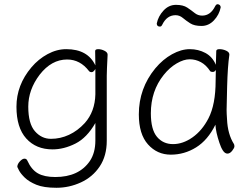

<svg xmlns="http://www.w3.org/2000/svg" viewBox="-20 -717 1195 910"><path d="M242 122Q354 122 406 46Q432 7 432 -51V-134Q392 -64 337.5 -36.5Q283 -9 229 -9Q151 -9 104.5 -60.5Q58 -112 58 -211Q58 -314 129 -398Q162 -437 205.5 -460.5Q249 -484 294 -484Q396 -484 432 -407L431 -475Q431 -484 445.5 -484Q460 -484 475 -476.5Q490 -469 490 -458V-457Q486 -381 486 -358V-50Q486 22 452.5 72Q419 122 363.5 147.5Q308 173 247.5 173Q187 173 152 158.5Q117 144 97.5 125Q78 106 70 90.5Q62 75 62 74Q62 61 74 48Q86 35 96 35Q106 35 110 45Q129 87 159.5 104.5Q190 122 242 122ZM382 -134Q430 -188 432 -270Q432 -302 432 -340V-390Q423 -375 414.5 -375Q406 -375 402 -380Q360 -435 298 -435Q224 -435 168 -363Q114 -292 114 -211.5Q114 -131 145.5 -95Q177 -59 221.5 -59Q266 -59 307 -78Q348 -97 382 -134Z M1089 -34Q1091 -30 1091 -23Q1091 -16 1080.5 -2.5Q1070 11 1058 11Q1046 11 1036.5 -3.5Q1027 -18 1020 -40Q1003 -90 1001 -126Q965 -53 909.5 -18.5Q854 16 789.5 16Q725 16 681.5 -32.5Q638 -81 638 -175Q638 -298 716 -393Q752 -436 795.5 -460Q839 -484 879.5 -484Q920 -484 953.5 -466Q987 -448 1003 -410Q1005 -456 1005 -475Q1005 -484 1020.5 -484Q1036 -484 1051.5 -477Q1067 -470 1067 -459V-457Q1059 -402 1056.5 -306.5Q1054 -211 1054 -195.5Q1054 -180 1056 -152Q1059 -81 1089 -34ZM968 -156Q1002 -222 1002 -334Q1002 -361 1003 -386Q998 -376 988.5 -376Q979 -376 976 -380Q957 -409 932 -422.5Q907 -436 879 -436Q851 -436 817.5 -416.5Q784 -397 756 -362Q695 -286 695 -180Q695 -103 724 -68.5Q753 -34 800 -34Q847 -34 892.5 -66Q938 -98 968 -156ZM738 -591Q723 -591 723 -606Q730 -640 755 -667Q780 -694 814 -694Q848 -694 867.5 -681Q887 -668 902.5 -655.5Q918 -643 938 -643Q978 -643 1000 -688Q1005 -697 1011 -697Q1017 -697 1021.5 -693Q1026 -689 1026 -682Q1019 -647 994 -620.5Q969 -594 935 -594Q901 -594 881.5 -606.5Q862 -619 846.5 -632Q831 -645 812 -645Q771 -645 749 -600Q745 -591 738 -591Z"/></svg>

Font: LXGW WenKai TC Light
Style: Regular
Weight: 300
Designer: LXGW / Fontworks Inc.
Foundry: LXGW / Fontworks Inc.
Version: Version 1.330